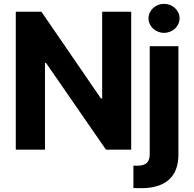

<svg xmlns="http://www.w3.org/2000/svg" viewBox="-20 -789 1021 1012"><path d="M217 0V-457.7H222.3L538.7 0H671.5V-727.3H518.5V-269.9H512.1L198.2 -727.3H63.2V0ZM683.2 83.8V202.1C695 202.8 703.1 202.8 711.3 202.8C842.3 206.3 920.5 151.6 920.5 25.2V-545.5H769.2V22.7C769.2 63.9 751.8 84.5 703.1 84.5C696.7 84.5 691.1 84.5 683.2 83.8ZM844.5 -615.8C889.6 -615.8 926.5 -650.2 926.5 -692.5C926.5 -734.4 889.6 -768.8 844.5 -768.8C799.7 -768.8 762.8 -734.4 762.8 -692.5C762.8 -650.2 799.7 -615.8 844.5 -615.8Z"/></svg>

Font: Inter-Hewn
Style: Bold
Weight: 700
Designer: Rasmus Andersson
Foundry: rsms
Version: Version 3.012;git-f93a4a705